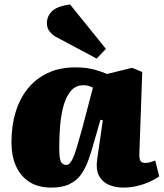

<svg xmlns="http://www.w3.org/2000/svg" viewBox="-20 -838 743 872"><path d="M613 -142Q612 -122 616.5 -110Q621 -98 640 -98Q652 -98 665 -102Q678 -106 685 -109L703 -37Q690 -27 664 -14.5Q638 -2 605.5 6Q573 14 540 14Q503 14 473.5 1Q444 -12 429.5 -40Q415 -68 421 -112L447 -292L436 -294L406 -189Q395 -149 382 -112.5Q369 -76 349.5 -47.5Q330 -19 297 -2.5Q264 14 214 14Q153 14 113 -12Q73 -38 52.5 -84Q32 -130 32 -192Q32 -267 51 -329Q70 -391 106.5 -436Q143 -481 197 -506.5Q251 -532 322 -532Q373 -532 410 -521.5Q447 -511 466 -502L580 -530L626 -511ZM280 -89Q289 -89 295.5 -95Q302 -101 310 -117Q318 -133 328 -166Q338 -199 353 -253L402 -440Q397 -443 385.5 -447Q374 -451 359 -451Q325 -451 303.5 -427Q282 -403 270 -362.5Q258 -322 253.5 -271.5Q249 -221 249 -168Q249 -134 252.5 -117Q256 -100 264 -94.5Q272 -89 280 -89ZM461 -616 419 -572 233 -671Q217 -680 205 -695.5Q193 -711 193 -733Q193 -763 215 -786Q237 -809 298 -818Z"/></svg>

Font: Literata 18pt Black
Style: Italic
Weight: 900
Italic angle: -2°
Designer: Latin by Veronika Burian and Jose Scaglione. Greek by Irene Vlachou. Cyrillic by Vera Evstafieva
Foundry: TypeTogether
Version: Version 3.103;gftools[0.9.29]